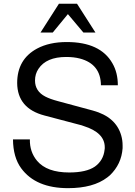

<svg xmlns="http://www.w3.org/2000/svg" viewBox="-20 -961 707 1004"><path d="M288.1 -941.4H382.8L479 -791H416L335 -887.2L255.9 -791H191.9ZM596.2 -515.1H507.8Q506.8 -626 397.9 -654.8Q366.2 -663.1 326.2 -663.1Q222.2 -663.1 181.2 -601.1Q163.1 -574.2 163.1 -540Q163.1 -483.9 216.8 -456.1Q242.2 -442.9 283.2 -432.1L465.8 -382.8Q585.9 -350.1 613.8 -252.9Q621.1 -228 621.1 -200.2V-186Q615.2 -102.1 554.2 -43.9L541 -33.2Q467.8 22.9 335.9 22.9Q167 22.9 90.8 -81.1Q48.8 -138.2 47.9 -231.9H136.2Q134.8 -167 173.8 -120.1Q225.1 -59.1 341.8 -59.1Q431.2 -59.1 476.1 -89.8Q521 -122.1 526.9 -178.2Q527.8 -181.2 527.8 -185.1V-190.9Q527.8 -267.1 418 -301.8Q407.2 -306.2 394 -309.1L212.9 -356.9Q70.8 -394 69.8 -526.9Q69.8 -650.9 173.8 -707Q237.8 -741.2 329.1 -741.2Q504.9 -741.2 567.9 -629.9Q596.2 -581.1 596.2 -515.1Z"/></svg>

Font: SolaimanLipiNormal
Style: Normal
Weight: 400
Designer: Solaiman Karim
Version: Version 1.6.1 ; ttfautohint (v1.5.65-e2d9)